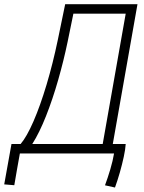

<svg xmlns="http://www.w3.org/2000/svg" viewBox="-64 -713 670 892"><path d="M2.4 147.5 -44.4 143.6 -10.7 -43.9H31.7Q60.1 -77.1 91.6 -149.4Q123 -221.7 152.3 -319.6Q181.6 -417.5 204.6 -527.8L238.8 -693.4H574.7L460 -43.9H520Q518.6 -19.5 511 15.6Q503.4 50.8 492.7 88.4Q481.9 126 470.2 158.2L423.8 147.9Q436.5 113.8 448.5 73.5Q460.4 33.2 465.8 0H452.1H28.3Q21.5 37.1 15.1 73.7Q8.8 110.4 2.4 147.5ZM413.1 -43.9 520 -649.4H276.9L250 -518.1Q231.9 -431.2 206.3 -341.6Q180.7 -252 149.9 -174.1Q119.1 -96.2 85.9 -43.9Z"/></svg>

Font: Cascadia Code ExtraLight
Style: Italic
Weight: 200
Italic angle: -10°
Monospace: yes
Designer: Aaron Bell
Foundry: Saja Typeworks
Version: Version 2404.023; ttfautohint (v1.8.4)